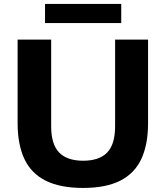

<svg xmlns="http://www.w3.org/2000/svg" viewBox="-20 -940 837 970"><path d="M400 9.5Q284.5 9.5 211.2 -27Q138 -63.5 103.5 -136.5Q69 -209.5 69 -317.5V-740H238.5V-302Q238.5 -211 278.8 -169.5Q319 -128 400 -128Q481.5 -128 521.5 -169.5Q561.5 -211 561.5 -302V-740H728V-317.5Q728 -209.5 693.8 -136.5Q659.5 -63.5 587 -27Q514.5 9.5 400 9.5ZM207.5 -823.5V-920H592.5V-823.5Z"/></svg>

Font: Encode Sans SemiExpanded
Style: Bold
Weight: 700
Width: 6
Designer: Multiple Designers
Foundry: Impallari Type
Version: Version 3.002